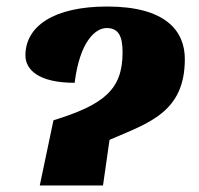

<svg xmlns="http://www.w3.org/2000/svg" viewBox="-20 -569 612 589"><path d="M144 -200 102 0H296L316 -140C436 -192 547 -224 547 -388C547 -475 487 -549 309 -549C144 -549 58 -488 58 -399C58 -356 97 -315 209 -315C225 -444 274 -483 307 -483C345 -483 356 -456 356 -408C356 -295 300 -248 144 -200Z"/></svg>

Font: Noto Serif SemiCondensed Black
Style: Italic
Weight: 900
Width: 4
Italic angle: -12°
Designer: Monotype Design Team
Foundry: Monotype Imaging Inc.
Version: Version 2.014